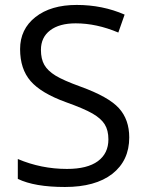

<svg xmlns="http://www.w3.org/2000/svg" viewBox="-20 -744 589 774"><path d="M250 -63Q332 -63 374.5 -94.2Q417 -125.5 417 -182.1Q417 -218.8 402.1 -242.7Q387.2 -266.6 352.8 -286.4Q318.4 -306.2 246.1 -332Q146 -368.2 103.5 -417Q61 -465.8 61 -546.1Q61 -626.5 123 -675.3Q185.1 -724.1 289.1 -724.1Q393.1 -724.1 482.4 -685.1L457 -612.8Q369.1 -649.9 285.2 -649.9Q219.2 -649.9 182.1 -621.6Q145 -593.3 145 -543Q145 -506.3 158.7 -482.4Q172.4 -458.5 203.9 -439.2Q235.4 -419.9 304.2 -395Q417.5 -354 459.2 -308.1Q501 -262.2 501 -189.9Q501 -96.7 432.6 -43Q364.3 9.8 241.7 9.8Q119.1 9.8 51.8 -22.9V-103Q146 -63 250 -63Z"/></svg>

Font: Open Sans Hebrew
Style: Regular
Weight: 400
Foundry: Ascender Corporation, Yanek Iontef
Version: Version 2.001;PS 002.001;hotconv 1.0.70;makeotf.lib2.5.58329